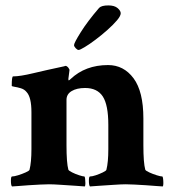

<svg xmlns="http://www.w3.org/2000/svg" viewBox="-20 -671 631 695"><path d="M23.4 3.9Q19.5 0 19.5 -16.6Q19.5 -32.2 23.4 -32.2Q31.2 -32.2 45.4 -36.6Q59.6 -41 72.8 -46.9Q85.9 -52.7 86.9 -56.6Q93.8 -84 93.8 -130.9V-264.6Q93.8 -319.3 76.2 -337.9Q68.4 -347.7 55.2 -351.6Q42 -355.5 32.2 -356.9Q22.5 -358.4 22.5 -360.4Q22.5 -394.5 27.3 -394.5Q52.7 -394.5 99.6 -405.8Q146.5 -417 206.1 -429.7L210.9 -430.7Q211.9 -431.6 214.8 -431.6L216.8 -432.6Q221.7 -432.6 227.1 -426.3Q232.4 -419.9 231.4 -416L227.5 -385.7Q227.5 -380.9 228.5 -379.9Q230.5 -379.9 235.4 -384.8Q289.1 -435.5 371.1 -435.5Q427.7 -435.5 463.4 -387.7Q499 -339.8 499 -242.2V-145.5Q499 -81.1 505.9 -56.6Q507.8 -52.7 520.5 -46.9Q533.2 -41 547.4 -36.6Q561.5 -32.2 567.4 -32.2Q569.3 -32.2 570.3 -24.4Q571.3 -16.6 571.3 -7.8Q571.3 1 569.3 3.9Q563.5 3.9 546.9 2.4Q530.3 1 508.3 -0.5Q486.3 -2 466.8 -2.9Q447.3 -3.9 435.5 -3.9Q419.9 -3.9 392.1 -2Q364.3 0 338.9 1.5Q313.5 2.9 305.7 3.9Q301.8 0 301.8 -16.6Q301.8 -32.2 305.7 -32.2Q313.5 -32.2 326.7 -36.6Q339.8 -41 352.1 -46.9Q364.3 -52.7 365.2 -56.6Q372.1 -84 372.1 -130.9V-218.8Q372.1 -291 352.1 -321.8Q332 -352.5 288.1 -352.5Q257.8 -352.5 239.3 -341.3Q220.7 -330.1 220.7 -309.6V-145.5Q220.7 -81.1 227.5 -56.6Q229.5 -52.7 241.2 -46.9Q252.9 -41 266.6 -36.6Q280.3 -32.2 285.2 -32.2Q287.1 -32.2 288.1 -24.4Q289.1 -16.6 289.1 -7.8Q289.1 1 287.1 3.9Q279.3 2.9 253.9 1.5Q228.5 0 200.7 -2Q172.9 -3.9 157.2 -3.9Q145.5 -3.9 125.5 -2.9Q105.5 -2 84 -0.5Q62.5 1 45.9 2.4Q29.3 3.9 23.4 3.9ZM264.6 -490.2Q259.8 -490.2 253.9 -496.6Q248 -502.9 248 -507.8Q248 -515.6 272.5 -554.7Q296.9 -593.8 338.9 -642.6Q347.7 -651.4 372.1 -651.4Q394.5 -651.4 405.8 -641.6Q417 -631.8 417 -623Q417 -613.3 403.3 -597.2Q389.6 -581.1 368.7 -562.5Q347.7 -543.9 325.7 -527.3Q303.7 -510.7 286.6 -500.5Q269.5 -490.2 264.6 -490.2Z"/></svg>

Font: Crimson Text Bold
Style: Bold
Weight: 700
Designer: Sebastian Kosch
Foundry: Sebastian Kosch
Version: Version 1.10 July 1, 2025